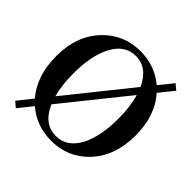

<svg xmlns="http://www.w3.org/2000/svg" viewBox="-197 -961 1181 1181"><g transform="rotate(45 393.0 -371.0)"><path d="M236 -141Q288 -22 393 -22Q489 -22 542 -123Q590 -217 590 -371Q590 -472 567 -553ZM548 -604Q495 -719 393 -719Q297 -719 245 -617Q197 -524 197 -371Q197 -271 218 -193ZM644 -649Q738 -544 738 -371Q738 -190 634 -82Q537 19 393 19Q264 19 172 -61L98 31L63 1L139 -94Q47 -201 47 -371Q47 -551 152 -659Q250 -760 393 -760Q518 -760 611 -682L684 -773L720 -743Z"/></g></svg>

Font: Source Han Serif JP
Style: Bold
Weight: 700
Designer: Ryoko NISHIZUKA  (kana & ideographs); Frank Grießhammer (Latin, Greek & Cyrillic); Wenlong ZHANG  (bopomofo); Sandoll Co
Foundry: Adobe Systems Incorporated
Version: Version 1.000;PS 1;hotconv 16.6.53;makeotf.lib2.5.65590